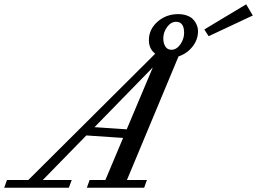

<svg xmlns="http://www.w3.org/2000/svg" viewBox="-90 -885 1212 905"><path d="M893.6 -714.4 873 -746.1 1070.3 -864.7 1101.6 -812ZM-70.3 0 -57.1 -36.6H43.5L641.6 -631.8Q611.8 -654.8 611.8 -695.8Q611.8 -746.6 652.3 -782.5Q692.9 -818.4 749.5 -818.4Q772 -818.4 789.6 -812.3Q807.1 -806.2 816.9 -797.1Q826.7 -788.1 833 -776.4Q839.4 -764.6 841.3 -755.4Q843.3 -746.1 843.3 -737.3Q843.3 -698.2 817.4 -665.3Q791.5 -632.3 751.5 -619.1L508.3 -36.6H602.5L589.4 0H319.3L332.5 -36.6H406.7L490.2 -234.9L316.9 -246.6L111.8 -36.6H248L234.4 0ZM718.3 -650.4Q741.7 -650.4 759.8 -675.5Q777.8 -700.7 777.8 -730.5Q777.8 -782.2 739.7 -782.2Q715.8 -782.2 697.8 -757.8Q679.7 -733.4 679.7 -704.1Q679.7 -680.7 689.5 -665.5Q699.2 -650.4 718.3 -650.4ZM355.5 -285.6 507.3 -275.4 630.4 -567.4Z"/></svg>

Font: Elstob 8pt Medium
Style: Italic
Weight: 500
Italic angle: -20°
Designer: Peter S. Baker
Version: Version 1.015